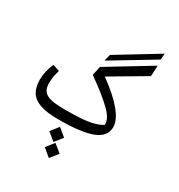

<svg xmlns="http://www.w3.org/2000/svg" viewBox="-267 -1061 1461 1564"><g transform="rotate(30 463.5 -279.0)"><path d="M817 -826 424 -589 439 -651 820 -883ZM418 -526 820 -770 815 -669 491 -478Q757 -285 757 -154Q757 -67 657 -26.5Q557 14 337 14Q230 14 166 -8Q102 -30 73.5 -75Q45 -120 45 -192Q45 -230 54.5 -272Q64 -314 82 -351L145 -330Q124 -264 124 -205Q124 -157 144.5 -130.5Q165 -104 212.5 -93Q260 -82 345 -82Q503 -82 576.5 -96.5Q650 -111 688 -137Q692 -194 619.5 -265Q547 -336 399 -441ZM322 133 380 59 453 120 395 193ZM355 264 413 191 487 251 428 325Z"/></g></svg>

Font: FiraGO
Style: Italic
Weight: 400
Italic angle: -8°
Designer: bBox Type GmbH
Foundry: bBox Type GmbH
Version: Version 1.001